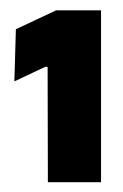

<svg xmlns="http://www.w3.org/2000/svg" viewBox="-20 -718 244 381"><path d="M75 -356.5 74.5 -585.5H70L8.5 -556.5L11.5 -660L91.5 -697.5H180.5V-356.5Z"/></svg>

Font: Anek Odia SemiCondensed ExtraBold
Style: Regular
Weight: 800
Width: 4
Designer: Yesha Goshar & Mahesh Sahu (Odia), Yesha Goshar (Latin)
Foundry: Ek Type
Version: Version 1.003